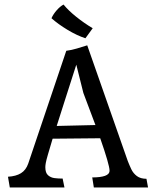

<svg xmlns="http://www.w3.org/2000/svg" viewBox="-20 -823 680 843"><path d="M23 0 15 -47Q50 -49 72 -62.5Q94 -76 104 -105L271 -600Q294 -603 317.5 -610Q341 -617 363 -624L541 -116Q548 -98 556.5 -80Q565 -62 581 -50Q597 -38 623 -38L630 0H392L385 -44Q421 -44 441 -51Q461 -58 461 -74Q461 -86 450.5 -122.5Q440 -159 420 -216L211 -214Q197 -167 190 -143Q183 -119 181 -107.5Q179 -96 179 -89Q179 -64 191 -53.5Q203 -43 219.5 -41Q236 -39 251 -39H255L263 0ZM346 -415 315 -539Q286 -449 265 -383Q244 -317 229 -270L399 -274Q376 -337 346 -415ZM355 -655Q318 -667 276.5 -692Q235 -717 206 -743Q214 -761 229 -778Q244 -795 259 -803Q280 -777 315 -749Q350 -721 387 -699Z"/></svg>

Font: Maname
Style: Regular
Weight: 400
Designer: Pathum Egodawatta
Foundry: mooniak
Version: Version 1.000; ttfautohint (v1.8.4.7-5d5b)